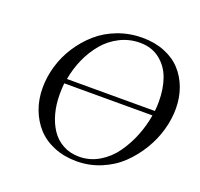

<svg xmlns="http://www.w3.org/2000/svg" viewBox="-125 -849 1035 995"><g transform="rotate(20 392.5 -351.5)"><path d="M99.1 -291Q99.1 -351.1 116.7 -411.1Q134.3 -471.2 168.9 -524.9Q203.6 -578.6 251 -620.4Q298.3 -662.1 362.5 -686.5Q426.8 -710.9 498 -710.9Q565.4 -710.9 620.4 -689Q675.3 -667 710.9 -628.2Q746.6 -589.4 765.9 -536.9Q785.2 -484.4 785.2 -422.9Q785.2 -365.7 768.3 -305.7Q751.5 -245.6 717.5 -189.7Q683.6 -133.8 637.5 -89.6Q591.3 -45.4 527.6 -18.8Q463.9 7.8 393.1 7.8Q324.7 7.8 268.6 -15.4Q212.4 -38.6 175.8 -79.1Q139.2 -119.6 119.1 -173.8Q99.1 -228 99.1 -291ZM193.8 -289.1Q193.8 -233.9 206.5 -185.8Q219.2 -137.7 243.9 -100.1Q268.6 -62.5 308.1 -40.8Q347.7 -19 397.9 -19Q456.1 -19 506.6 -48.6Q557.1 -78.1 592 -126.7Q627 -175.3 649.9 -232.2Q672.9 -289.1 683.1 -350.1H196.8Q193.8 -326.2 193.8 -289.1ZM202.1 -376H687Q689.9 -401.9 689.9 -428.2Q689.9 -499.5 669.7 -555.7Q649.4 -611.8 604.5 -647Q559.6 -682.1 495.1 -682.1Q436 -682.1 384.8 -656.2Q333.5 -630.4 297.1 -586.9Q260.7 -543.5 236.6 -489.5Q212.4 -435.5 202.1 -376Z"/></g></svg>

Font: Dehuti Alt
Style: Bold-Italic
Weight: 700
Version: Version 1.2